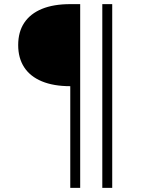

<svg xmlns="http://www.w3.org/2000/svg" viewBox="-20 -719 690 929"><path d="M320 190V-302Q239 -302 182.5 -325.5Q126 -349 97 -393.5Q68 -438 68 -501Q68 -565 97.5 -609Q127 -653 183 -676Q239 -699 320 -699H368V190ZM475 190V-699H523V190Z"/></svg>

Font: Azeret Mono Thin Thin
Style: Regular
Weight: 250
Version: Version 1.002